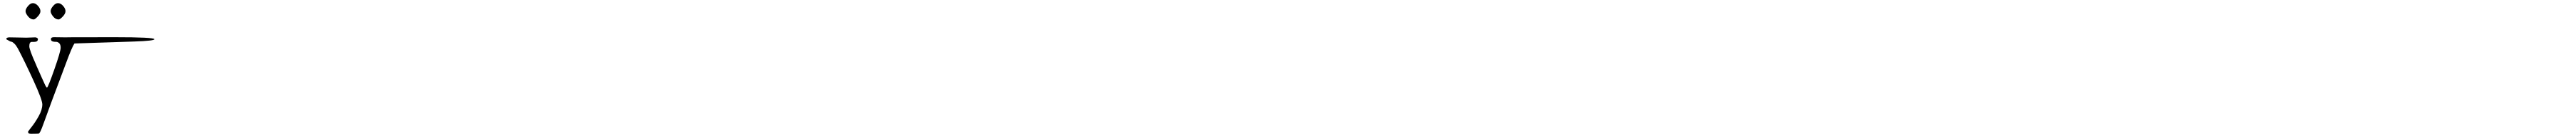

<svg xmlns="http://www.w3.org/2000/svg" viewBox="-20 -662 16439 873"><path d="M190 -642Q207 -642 222.5 -624.5Q238 -607 238 -591Q238 -575 220.5 -556.5Q203 -538 195 -538Q175 -538 159 -557.5Q143 -577 143 -591Q143 -605 158.5 -623.5Q174 -642 190 -642ZM350 -642Q367 -642 382.5 -624.5Q398 -607 398 -591Q398 -575 380.5 -556.5Q363 -538 354 -538Q334 -538 318.5 -557.5Q303 -577 303 -591Q303 -605 318.5 -623.5Q334 -642 350 -642ZM20 -412Q20 -424 40 -424Q68 -424 97.5 -423Q127 -422 147 -422Q164 -422 177.5 -423Q191 -424 204 -424Q211 -424 216.5 -420.5Q222 -417 222 -413Q222 -395 198 -395H183Q167 -395 167 -367Q167 -345 210 -250Q213 -242 215 -237.5Q217 -233 220.5 -225.5Q224 -218 227 -211Q233 -198 247 -166Q261 -134 268.5 -119Q276 -104 280 -104Q286 -104 326.5 -219Q367 -334 367 -358Q367 -378 357.5 -387Q348 -396 336 -395.5Q324 -395 314.5 -398.5Q305 -402 305 -413Q305 -425 324 -425Q339 -425 363.5 -424.5Q388 -424 396 -424Q406 -424 430.5 -424.5Q455 -425 710 -425Q965 -425 965 -412Q965 -402 837.5 -397.5Q710 -393 455 -385Q439 -362 401 -259L312 -22Q301 7 290 37.5Q279 68 272 87Q265 106 258 125Q251 144 247 154.5Q243 165 238.5 174Q234 183 230.5 186.5Q227 190 224 190Q223 190 220.5 190Q218 190 208 190.5Q198 191 178 191Q159 191 159 178Q159 175 181.5 147Q204 119 227 78Q250 37 250 3Q250 -26 193 -150Q136 -274 94 -353Q83 -373 71.5 -384Q60 -395 53 -396Q46 -397 41.5 -400Q37 -403 20 -412Z"/></svg>

Font: OFL Sorts Mill Goudy TT
Style: Regular
Weight: 500
Version: Version 003.000